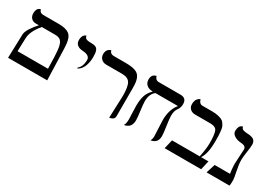

<svg xmlns="http://www.w3.org/2000/svg" viewBox="-4 -1203 2556 1840"><g transform="rotate(30 1274.0 -283.0)"><path d="M184.1 -417H330.1C356.1 -417 375.9 -411.6 389.4 -400.9C402.9 -390.1 412.8 -371.8 419.2 -345.9C425.5 -320.1 429.5 -281.7 431.2 -231L435.1 -100.1H98.1L103 -246.1C104 -297.5 131 -354.5 184.1 -417ZM50.8 0H483.9L473.1 -340.8C472.2 -366.2 470.5 -387.5 468.3 -404.8C466 -422 462.2 -437.8 456.8 -452.1C451.4 -466.5 444.7 -477.9 436.5 -486.6C428.4 -495.2 417.6 -502.4 404.1 -508.3C390.5 -514.2 375.1 -518.2 357.7 -520.5C340.3 -522.8 319 -523.9 293.9 -523.9H138.2C112.5 -523.9 96.7 -535.6 90.8 -559.1L85.9 -558.6C83 -558.3 79.4 -556.9 75.2 -554.4C71 -552 66.7 -548.7 62.5 -544.4C58.3 -540.2 54.6 -533.3 51.5 -523.7C48.4 -514.1 46.9 -502.9 46.9 -490.2C46.9 -468.8 53.3 -451.2 66.2 -437.5C79 -423.8 97 -417 120.1 -417H150.9C127.4 -392.6 106.4 -365.7 87.9 -336.4C69.3 -307.1 59.7 -282.7 59.1 -263.2Z M678.7 -243.2C694 -251.3 707.1 -262.8 718 -277.6C728.9 -292.4 736.8 -308.3 741.7 -325.4C746.6 -342.5 750 -357.9 752 -371.6C753.9 -385.3 754.9 -398.4 754.9 -411.1C754.9 -442.1 752.3 -465.2 747.1 -480.5C741.9 -495.8 733.2 -506.3 721.2 -512.2C709.1 -518.1 691.1 -521 667 -521C656.6 -521 648.5 -521.2 642.8 -521.7C637.1 -522.2 630.3 -523.5 622.3 -525.6C614.3 -527.8 608.2 -531.6 604 -537.1C599.8 -542.6 597 -550 595.7 -559.1L591.3 -558.1C588.4 -557.5 584.9 -555.7 580.8 -552.7C576.7 -549.8 572.7 -546 568.6 -541.3C564.5 -536.5 561 -529.4 558.1 -519.8C555.2 -510.2 553.7 -499.2 553.7 -486.8C553.7 -465 561 -447.9 575.7 -435.5C590.3 -423.2 611.3 -416.3 638.7 -415C663.7 -413.7 683.1 -408.5 696.8 -399.4C710.8 -390 717.8 -377.1 717.8 -360.8C717.8 -309.1 702.8 -272.1 672.9 -250Z M1177.2 12.2 1183.1 11.7C1186.7 11.4 1191.2 10.3 1196.5 8.3C1201.9 6.3 1207.2 3.9 1212.4 1C1217.6 -2 1222.1 -6.4 1225.8 -12.5C1229.6 -18.5 1231.4 -25.4 1231.4 -33.2V-344.2C1231.4 -368.7 1230.3 -389.6 1228 -407C1225.7 -424.4 1221.7 -439.9 1215.8 -453.4C1210 -466.9 1202.6 -477.9 1193.8 -486.3C1185.1 -494.8 1173.5 -501.6 1159.2 -506.8C1144.9 -512 1128.7 -515.7 1110.8 -517.8C1092.9 -519.9 1071.5 -521 1046.4 -521H920.4C894 -521 877.8 -533 871.6 -557.1L866.7 -555.7C863.1 -555 859 -553.2 854.2 -550.3C849.5 -547.4 844.7 -543.5 839.8 -538.8C835 -534.1 830.8 -527.2 827.4 -518.1C824 -509 822.3 -498.5 822.3 -486.8C822.3 -466 829.3 -448.5 843.5 -434.3C857.7 -420.2 876.3 -413.1 899.4 -413.1H1074.2C1117.5 -413.1 1147.1 -400.1 1162.8 -374.3C1178.6 -348.4 1186.5 -301.6 1186.5 -233.9Z M1681.2 -298.8C1681.2 -316.7 1682.7 -331.9 1685.8 -344.5C1688.9 -357 1692.7 -366.9 1697.3 -374L1710 -394C1714.5 -400.6 1718.3 -408.7 1721.4 -418.5C1724.5 -428.2 1726.1 -440.1 1726.1 -454.1C1726.1 -498 1703.8 -520 1659.2 -520H1418.9C1405.9 -520 1395.3 -523.7 1387.2 -531C1379.1 -538.3 1373.7 -548 1371.1 -560.1L1366.2 -559.6C1362.6 -559.2 1358.4 -557.9 1353.5 -555.7C1348.3 -553.1 1343.2 -549.6 1338.1 -545.4C1333.1 -541.2 1328.9 -534.6 1325.4 -525.6C1322 -516.7 1320.3 -506.2 1320.3 -494.1C1320.3 -470.1 1328.4 -450.5 1344.5 -435.5C1360.6 -420.6 1383.8 -413.1 1414.1 -413.1C1386.7 -386.7 1368.2 -358.2 1358.6 -327.6C1349 -297 1344.2 -259.4 1344.2 -214.8C1344.2 -193 1345.1 -165 1346.7 -130.6C1348.3 -96.3 1349.1 -75.4 1349.1 -67.9C1349.1 -36.3 1344.1 -13 1334 2L1341.8 1C1347.3 0.7 1354 -1.3 1361.8 -4.9C1369.6 -8.5 1377.4 -13.3 1385.3 -19.3C1393.1 -25.3 1399.7 -34.7 1405 -47.6C1410.4 -60.5 1413.1 -75.5 1413.1 -92.8C1413.1 -113.6 1409.9 -147.1 1403.6 -193.4C1397.2 -239.6 1394 -273.1 1394 -293.9C1394 -349 1410.5 -388.7 1443.4 -413.1H1692.4C1653 -365.6 1633.3 -302.2 1633.3 -223.1C1633.3 -209.1 1634.6 -180.1 1637.2 -136C1639.8 -91.9 1641.1 -62.8 1641.1 -48.8C1641.1 -28 1636.7 -11.1 1627.9 2L1635.7 1C1641 0.7 1647.3 -1.1 1654.8 -4.4C1662.3 -7.6 1669.8 -12 1677.2 -17.6C1684.7 -23.1 1691.1 -31.7 1696.3 -43.5C1701.5 -55.2 1704.1 -69 1704.1 -85C1704.1 -105.5 1700.3 -141.4 1692.6 -192.9C1685 -244.3 1681.2 -279.6 1681.2 -298.8Z M2001.5 -533.2H1894.5C1881.8 -533.2 1871.5 -537.5 1863.5 -546.1C1855.6 -554.8 1850.3 -565.4 1847.7 -578.1L1842.8 -576.7C1839.2 -575.7 1835 -573.5 1830.3 -570.1C1825.6 -566.7 1820.9 -562.3 1816.2 -556.9C1811.4 -551.5 1807.4 -543.5 1804 -533C1800.5 -522.4 1798.8 -510.4 1798.8 -497.1C1798.8 -475.9 1805.8 -458.6 1819.8 -445.1C1833.8 -431.6 1852.7 -424.8 1876.5 -424.8H2030.8C2048.7 -424.8 2062.7 -423.9 2072.8 -422.1C2082.8 -420.3 2092.4 -416.4 2101.6 -410.4C2110.7 -404.4 2117.2 -395 2121.1 -382.3C2125 -369.6 2128.1 -353.4 2130.4 -333.5C2132.6 -313.6 2133.8 -287.8 2133.8 -255.9C2133.8 -215.8 2127.1 -163.9 2113.8 -100.1H1807.6L1783.7 0H2187.5L2210.4 -100.1H2128.9C2157.6 -141.4 2171.9 -208.7 2171.9 -301.8C2171.9 -328.1 2171.6 -348.2 2171.1 -362.1C2170.7 -375.9 2169.4 -392.6 2167.2 -412.1C2165.1 -431.6 2161.9 -446.3 2157.7 -456.1C2153.5 -465.8 2147.3 -476.6 2139.2 -488.3C2131 -500 2120.8 -508.5 2108.6 -513.9C2096.4 -519.3 2081.5 -523.8 2063.7 -527.6C2046 -531.3 2025.2 -533.2 2001.5 -533.2Z M2475.6 -272C2475.6 -291.5 2478.6 -321 2484.6 -360.6C2490.6 -400.1 2493.7 -429.4 2493.7 -448.2C2493.7 -460 2491.8 -470.1 2488 -478.5C2484.3 -487 2479.7 -493.6 2474.1 -498.3C2468.6 -503 2461.4 -506.8 2452.6 -509.8C2443.8 -512.7 2435.6 -514.7 2428 -515.9C2420.3 -517 2411.1 -517.7 2400.4 -518.1C2390.3 -518.7 2382.6 -519.4 2377.4 -520C2372.2 -520.7 2365.6 -522.1 2357.7 -524.2C2349.7 -526.3 2343.5 -529.9 2339.1 -534.9C2334.7 -540 2331.9 -546.4 2330.6 -554.2L2326.2 -553.7C2322.9 -553.4 2319.2 -551.9 2314.9 -549.3C2310.7 -546.7 2306.5 -543.1 2302.2 -538.6C2298 -534 2294.4 -526.8 2291.3 -516.8C2288.2 -506.9 2286.6 -495.3 2286.6 -481.9C2286.6 -461.8 2297 -445.1 2317.6 -431.9C2338.3 -418.7 2366.2 -411.1 2401.4 -409.2C2415.4 -408.2 2426.7 -404.3 2435.3 -397.5C2443.9 -390.6 2448.2 -381.2 2448.2 -369.1C2448.2 -353.2 2446.8 -326.1 2443.8 -287.8C2440.9 -249.6 2439.5 -221.7 2439.5 -204.1C2439.5 -193.4 2439.8 -185.7 2440.4 -181.2C2442.7 -147.6 2445.6 -120.6 2449.2 -100.1H2279.3L2247.6 0H2501.5C2504.1 -12.7 2505.4 -33.7 2505.4 -63C2505.4 -77 2500.4 -107 2490.5 -153.1C2480.6 -199.1 2475.6 -238.8 2475.6 -272Z"/></g></svg>

Font: Linux Biolinum G
Style: Bold
Weight: 700
Designer: Philipp H. Poll
Foundry: Philipp H. Poll
Version: Version 1.1.0